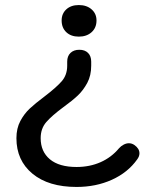

<svg xmlns="http://www.w3.org/2000/svg" viewBox="-20 -520 618 760"><path d="M224 -439Q224 -466 242.5 -483Q261 -500 292 -500Q323 -500 342.5 -483Q362 -466 362 -439Q362 -410 342.5 -392.5Q323 -375 292 -375Q261 -375 242.5 -392.5Q224 -410 224 -439ZM45 27Q45 -12 60.5 -41Q76 -70 98 -90.5Q120 -111 156 -138Q202 -173 224 -198Q246 -223 246 -260V-276Q246 -298 259 -310.5Q272 -323 294 -323Q316 -323 328.5 -310.5Q341 -298 341 -276V-260Q341 -221 325.5 -192Q310 -163 288.5 -142.5Q267 -122 231 -96Q185 -62 163 -36.5Q141 -11 141 27Q141 80 177.5 110.5Q214 141 283 141Q335 141 378 122Q421 103 451 67Q459 58 469.5 52.5Q480 47 490 47Q502 47 512 54Q532 68 532 87Q532 99 523 111Q486 163 423 191.5Q360 220 283 220Q172 220 108.5 167.5Q45 115 45 27Z"/></svg>

Font: Kodchasan Medium
Style: Regular
Weight: 500
Designer: Katatrad Aksorn Co.,Ltd.
Foundry: Cadson Demak Co.,Ltd.
Version: Version 1.000; ttfautohint (v1.6)